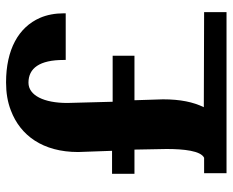

<svg xmlns="http://www.w3.org/2000/svg" viewBox="-87 -673 768 634"><g transform="rotate(-90 297.0 -356.0)"><path d="M40 -296H120L122 -190C122 -133 116 -77 93 -66H42V8H574V-66L260 -67C277 -102 286 -144 286 -202L283 -296H430V-368H278L274 -518C274 -595 299 -646 341 -646C389 -646 416 -609 416 -530V-523H570V-530C570 -558 565 -585 555 -608C524 -679 450 -720 342 -720C308 -720 277 -715 249 -704C167 -673 112 -599 112 -482L116 -370H40Z"/></g></svg>

Font: Aerodynamic
Style: Bd
Weight: 500
Designer: Google
Version: Version 2.000980; 2014